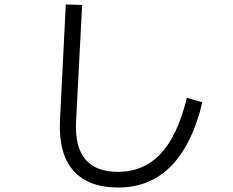

<svg xmlns="http://www.w3.org/2000/svg" viewBox="-20 -817 1040 858"><path d="M274 -797 347 -795 320 -276Q308 -49 507 -49Q622 -49 698 -130Q774 -211 815 -380L884 -360Q841 -175 746.5 -77Q652 21 508 21Q375 21 308 -54.5Q241 -130 248 -279Z"/></svg>

Font: IBM Plex Sans SC
Style: Regular
Weight: 400
Designer: Mike Abbink; Paul van der Laan; Pieter van Rosmalen; Eunyou Noh; Wujin Sim; Chorong Kim; Dohee Lee; Yejin We; Jinhee Kim
Foundry: Sandoll Inc.
Version: Version 1.000